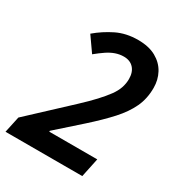

<svg xmlns="http://www.w3.org/2000/svg" viewBox="-187 -838 886 953"><g transform="rotate(30 256.0 -362.0)"><path d="M-15 0 5 -93 227 -300Q271 -341 300.5 -373Q330 -405 349 -431Q368 -457 376.5 -482Q385 -507 385 -533Q385 -572 364.5 -594.5Q344 -617 308 -617Q284 -617 261 -609Q238 -601 215 -585.5Q192 -570 165 -548L106 -632Q152 -671 206 -697.5Q260 -724 328 -724Q390 -724 431 -701Q472 -678 492.5 -640Q513 -602 513 -556Q513 -494 489.5 -444Q466 -394 421 -344.5Q376 -295 309 -235L173 -114V-109H448L425 0Z"/></g></svg>

Font: Noto Sans Display SemiBold
Style: Italic
Weight: 600
Italic angle: -12°
Designer: Monotype Design Team
Foundry: Monotype Imaging Inc.
Version: Version 2.003